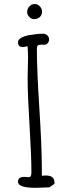

<svg xmlns="http://www.w3.org/2000/svg" viewBox="-20 -924 373 943"><path d="M147 -830.1Q164.6 -830.1 175.5 -840.3Q186.5 -850.6 186.5 -866.7Q186.5 -881.3 175.8 -892.8Q165 -904.3 150.9 -904.3Q135.7 -904.3 124.5 -892.6Q113.3 -880.9 113.3 -865.7Q113.3 -852.1 123.5 -841.1Q133.8 -830.1 147 -830.1ZM247.6 -26.9Q247.6 -62 206.1 -62Q195.8 -62 185.5 -60.5V-99.1Q185.5 -200.7 173.3 -391.6Q161.1 -582.5 161.1 -684.1Q161.1 -695.8 165.5 -700.2Q169.9 -704.6 180.2 -704.6H188Q191.9 -704.1 197.8 -704.1Q208 -704.1 214.6 -712.2Q221.2 -720.2 221.2 -731Q221.2 -742.2 212.4 -750.2Q203.6 -758.3 191.9 -758.3Q161.6 -758.3 121.1 -751Q97.7 -746.6 83 -737.5Q68.4 -728.5 68.4 -716.8Q68.4 -692.9 91.8 -692.9Q102.1 -692.9 115.2 -697.3Q117.7 -671.4 117.7 -641.6L116.7 -590.8L115.7 -539.6Q115.7 -458.5 125 -308.6Q134.3 -158.2 134.3 -77.1Q134.3 -64 130.9 -58.8Q127.4 -53.7 119.6 -53.7L110.4 -54.7Q105.5 -55.2 98.6 -55.2Q68.4 -55.2 68.4 -31.2Q68.4 -1.5 154.8 -1.5Q172.4 -1.5 196.3 -2.9L222.7 -3.9L247.6 -21Z"/></svg>

Font: Amatica SC
Style: Bold
Weight: 400
Designer: Vernon Adams, Ben Nathan
Foundry: newtypography
Version: Version 2.000